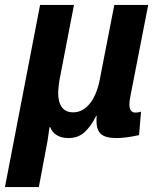

<svg xmlns="http://www.w3.org/2000/svg" viewBox="-43 -548 639 776"><path d="M427 10Q384 10 365.5 -6Q347 -22 347 -60V-70L348 -80H346Q325 -38 299 -14Q273 10 234 10Q205 10 186 -2Q167 -14 160 -34H157L149 22L114 208H-23L119 -528H256L199 -233Q196 -219 194.5 -204Q193 -189 192 -175Q192 -94 253 -94Q293 -94 322.5 -132.5Q352 -171 364 -246L419 -528H556L484 -159Q480 -139 480 -127Q480 -93 504 -93Q518 -93 527 -97L519 -2Q466 10 427 10Z"/></svg>

Font: Libra Sans Modern
Style: Bold Italic
Weight: 700
Italic angle: -12°
Foundry: Stefan Peev, Context Ltd
Version: Version 1.000